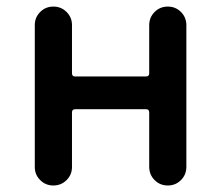

<svg xmlns="http://www.w3.org/2000/svg" viewBox="-20 -570 679 590"><path d="M86.9 -56.6V-493.2Q86.9 -516.6 103.5 -533.2Q120.1 -549.8 144 -549.8Q168 -549.8 184.6 -533.2Q201.2 -516.6 201.2 -493.2V-344.7Q201.2 -335 210.9 -335H428.7Q438.5 -335 438.5 -344.7V-492.2Q438.5 -516.6 455.1 -533.2Q471.7 -549.8 495.6 -549.8Q519.5 -549.8 536.1 -533.2Q552.7 -516.6 552.7 -492.2V-57.6Q552.7 -33.2 536.1 -16.6Q519.5 0 495.6 0Q471.7 0 455.1 -16.6Q438.5 -33.2 438.5 -57.6V-224.6Q438.5 -234.4 428.7 -234.4H210.9Q201.2 -234.4 201.2 -224.6V-56.6Q201.2 -33.2 184.6 -16.6Q168 0 144 0Q120.1 0 103.5 -16.6Q86.9 -33.2 86.9 -56.6Z"/></svg>

Font: Gen Jyuu GothicX Medium
Style: Regular
Weight: 500
Designer: Ryoko NISHIZUKA (kana &amp; ideographs); Paul D. Hunt (Latin, Greek &amp; Cyrillic); Wenlong ZHANG (bopomofo); Sandoll C
Version: Version 1.058.20140828